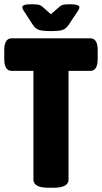

<svg xmlns="http://www.w3.org/2000/svg" viewBox="-20 -880 479 902"><path d="M208 2Q171 2 154 -8Q137 -18 137 -36V-547H35Q0 -547 0 -603V-645Q0 -700 35 -700H404Q439 -700 439 -645V-603Q439 -547 404 -547H302V-36Q302 -18 285 -8Q268 2 231 2ZM311 -860Q353 -860 353 -845Q353 -842 350.5 -836.5Q348 -831 341 -821L303 -764Q290 -744 273 -739Q256 -734 219 -734Q182 -734 164.5 -739Q147 -744 134 -764L97 -821Q90 -831 87.5 -836.5Q85 -842 85 -845Q85 -853 94.5 -856.5Q104 -860 127 -860Q144 -860 157 -858.5Q170 -857 181 -847L219 -813L259 -848Q269 -857 281.5 -858.5Q294 -860 311 -860Z"/></svg>

Font: Asap Condensed ExtraBold
Style: Regular
Weight: 800
Width: 3
Designer: Pablo Cosgaya
Foundry: Omnibus-Type
Version: Version 3.001; ttfautohint (v1.8.4.7-5d5b)